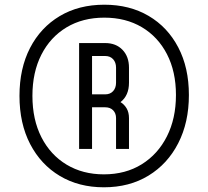

<svg xmlns="http://www.w3.org/2000/svg" viewBox="-20 -783 886 816"><path d="M421.4 13Q315.2 13 234.4 -35.2Q153.6 -83.4 108.2 -170.7Q62.8 -258 62.8 -375.6Q62.8 -492.2 107.7 -579.2Q152.6 -666.2 233.8 -714.6Q314.9 -763 423.4 -763Q530.9 -763 611.7 -715.4Q692.5 -667.9 737.6 -581.6Q782.8 -495.4 782.8 -379.1Q782.8 -262.9 737.6 -174.6Q692.4 -86.2 611.1 -36.6Q529.9 13 421.4 13ZM421.4 -42Q513.4 -42 582.2 -84.7Q651 -127.4 689.4 -203.4Q727.8 -279.4 727.8 -379.1Q727.8 -478.9 689.6 -552.8Q651.4 -626.8 582.9 -667.4Q514.4 -708 423.4 -708Q331.4 -708 262.6 -666.6Q193.8 -625.2 155.8 -550.5Q117.8 -475.8 117.8 -375.6Q117.8 -274.5 156.2 -199.4Q194.6 -124.4 263.2 -83.2Q331.8 -42 421.4 -42ZM316.2 -150V-600H427.2Q472.9 -600 500.6 -571.3Q528.2 -542.6 528.2 -495.5V-431.5Q528.2 -377.1 492.2 -349Q507.9 -339.6 518.1 -322.5Q528.2 -305.4 528.2 -281V-150H473.2V-281Q473.2 -301.6 460.8 -314.3Q448.2 -327 427.2 -327H371.2V-150ZM371.2 -382H427.2Q448.2 -382 460.8 -395.7Q473.2 -409.4 473.2 -431.5V-495.5Q473.2 -517.6 460.8 -531.3Q448.2 -545 427.2 -545H371.2Z"/></svg>

Font: Mohave Light
Style: Regular
Weight: 300
Designer: Gumpita Rahayu
Foundry: Tokotype
Version: Version 2.003